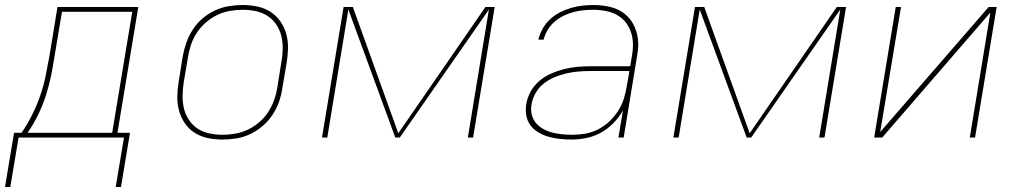

<svg xmlns="http://www.w3.org/2000/svg" viewBox="-40 -548 4060 765"><path d="M-20 197 16 -19H46Q70 -54 88.5 -91.5Q107 -129 120.5 -168Q134 -207 142 -246.5Q150 -286 157 -325L189 -520H511L428 -19H478L442 197H421L454 0H34L1 197ZM70 -19H407L487 -501H207L177 -322Q171 -283 163 -244Q155 -205 142.5 -166.5Q130 -128 112 -91Q94 -54 70 -19Z M846 8Q816 8 787.5 2Q759 -4 735.5 -19Q712 -34 696.5 -57Q681 -80 673.5 -107Q666 -134 666.5 -164Q667 -194 672 -223L688 -323Q693 -351 702.5 -378Q712 -405 728 -430Q744 -455 767 -474.5Q790 -494 817 -506.5Q844 -519 872 -523.5Q900 -528 927 -528Q957 -528 985.5 -522Q1014 -516 1037.5 -501Q1061 -486 1077 -463Q1093 -440 1100.5 -413Q1108 -386 1107.5 -356Q1107 -326 1102 -297L1085 -197Q1081 -169 1071.5 -142Q1062 -115 1045.5 -90Q1029 -65 1006 -45.5Q983 -26 956.5 -13.5Q930 -1 901.5 3.5Q873 8 846 8ZM847 -11Q872 -11 897.5 -15.5Q923 -20 947.5 -31.5Q972 -43 993 -61Q1014 -79 1028.5 -101.5Q1043 -124 1052 -149Q1061 -174 1065 -200L1081 -300Q1086 -326 1086.5 -353Q1087 -380 1081 -404.5Q1075 -429 1061 -450Q1047 -471 1026 -484.5Q1005 -498 979.5 -503.5Q954 -509 927 -509Q902 -509 876 -504.5Q850 -500 826 -488.5Q802 -477 781 -459Q760 -441 745 -418.5Q730 -396 721.5 -371Q713 -346 709 -320L692 -220Q688 -194 687.5 -167Q687 -140 693 -115.5Q699 -91 713 -70Q727 -49 747.5 -35.5Q768 -22 794 -16.5Q820 -11 847 -11Z M1243 0 1329 -520H1366L1547 -17L1894 -520H1931L1845 0H1824L1908 -510L1553 0H1535L1348 -510L1264 0Z M2237 8Q2214 8 2191 5.5Q2168 3 2146.5 -3Q2125 -9 2106 -20Q2087 -31 2074 -48Q2061 -65 2057 -87.5Q2053 -110 2057 -134Q2061 -159 2074.5 -183.5Q2088 -208 2109.5 -226Q2131 -244 2156 -255Q2181 -266 2207 -272.5Q2233 -279 2259 -281.5Q2285 -284 2311 -284H2471L2478 -326Q2480 -337 2481 -348Q2482 -359 2482 -369V-370Q2482 -401 2470.5 -429Q2459 -457 2437 -475.5Q2415 -494 2385.5 -501.5Q2356 -509 2324 -509Q2304 -509 2284 -507Q2264 -505 2243.5 -499.5Q2223 -494 2204 -484.5Q2185 -475 2169 -461Q2153 -447 2142 -428.5Q2131 -410 2126 -390H2105Q2110 -412 2122 -433.5Q2134 -455 2152 -471.5Q2170 -488 2191.5 -499Q2213 -510 2235.5 -516.5Q2258 -523 2280.5 -525.5Q2303 -528 2326 -528Q2361 -528 2394.5 -519.5Q2428 -511 2452.5 -490Q2477 -469 2490 -437.5Q2503 -406 2503 -372Q2503 -359 2501.5 -347Q2500 -335 2498 -323L2445 0H2424L2442 -108Q2427 -81 2404 -57.5Q2381 -34 2353.5 -19Q2326 -4 2296 2Q2266 8 2237 8ZM2241 -11Q2266 -11 2292 -15.5Q2318 -20 2342 -32Q2366 -44 2386.5 -63Q2407 -82 2422 -105Q2437 -128 2445 -153Q2453 -178 2457 -203L2468 -265H2311Q2288 -265 2264 -263Q2240 -261 2216.5 -255.5Q2193 -250 2170 -240.5Q2147 -231 2127 -215.5Q2107 -200 2094.5 -178Q2082 -156 2078 -133Q2074 -112 2078.5 -92.5Q2083 -73 2095 -58.5Q2107 -44 2124 -34.5Q2141 -25 2160 -20Q2179 -15 2199.5 -13Q2220 -11 2241 -11Z M2643 0 2729 -520H2766L2947 -17L3294 -520H3331L3245 0H3224L3308 -510L2953 0H2935L2748 -510L2664 0Z M3443 0 3529 -520H3550L3467 -22L3899 -520H3931L3845 0H3824L3906 -498L3475 0Z"/></svg>

Font: Iosevka Aile Thin Oblique
Style: Regular
Weight: 100
Italic angle: -9°
Designer: Belleve Invis
Foundry: Belleve Invis
Version: Version 31.1.0; ttfautohint (v1.8.4)